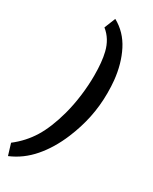

<svg xmlns="http://www.w3.org/2000/svg" viewBox="-305 -848 901 1128"><g transform="rotate(30 145.5 -283.5)"><path d="M-51.3 146.5Q19 92.3 63.7 19.5Q108.4 -53.2 139.2 -166Q156.7 -231 165.8 -302Q174.8 -373 174.8 -439.9Q174.8 -532.2 159.7 -593.3Q141.1 -669.9 85 -714.4L115.2 -789.6Q193.8 -746.6 236.3 -663.3Q278.8 -580.1 289.6 -473.6Q293.5 -434.6 293.5 -388.7Q293.5 -302.2 276.6 -221.7Q259.8 -141.1 226.1 -60.5Q183.6 41.5 120.4 114.7Q57.1 188 -27.8 223.6Z"/></g></svg>

Font: Mardoto
Style: Bold Italic
Weight: 700
Italic angle: -12°
Designer: Christian Robertson, Vahan Hovhannisyan
Foundry: Google
Version: Version 1.000